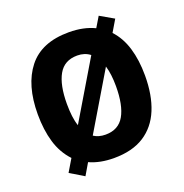

<svg xmlns="http://www.w3.org/2000/svg" viewBox="-141 -880 1009 1055"><g transform="rotate(-20 363.5 -352.0)"><path d="M677 -358Q677 -244 643 -161.5Q609 -79 539.5 -34.5Q470 10 363 10Q281 10 220 -18L180 50L99 1L142 -71Q93 -123 71.5 -195.5Q50 -268 50 -359Q50 -530 127 -627.5Q204 -725 364 -725Q450 -725 514 -694L550 -754L630 -708L589 -639Q634 -591 655.5 -520Q677 -449 677 -358ZM220 -358Q220 -319 224 -286.5Q228 -254 237 -228L438 -565Q407 -589 364 -589Q288 -589 254 -528.5Q220 -468 220 -358ZM507 -358Q507 -429 492 -478L294 -146Q323 -127 363 -127Q439 -127 473 -187Q507 -247 507 -358Z"/></g></svg>

Font: Noto Sans Armenian SemiCondensed ExtraBold
Style: Regular
Weight: 800
Width: 4
Designer: Monotype Design Team
Foundry: Monotype Imaging Inc.
Version: Version 2.008; ttfautohint (v1.8.4.7-5d5b)